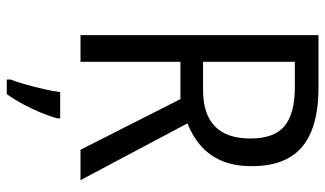

<svg xmlns="http://www.w3.org/2000/svg" viewBox="-220 -534 975 576"><g transform="rotate(90 268.0 -246.5)"><path d="M243.2 -713.9Q323.2 -713.9 375.5 -692.1Q427.7 -670.4 453.4 -626.2Q479 -582 479 -513.7Q479 -461.4 462.9 -423.8Q446.8 -386.2 418 -361.1Q389.2 -335.9 350.6 -320.8L521 0H429.7L277.8 -299.8H166V0H85.9V-713.9ZM241.2 -643.1H166V-367.7H250.5Q323.2 -367.7 359.6 -403.3Q396 -439 396 -509.8Q396 -581.5 358.4 -612.3Q320.8 -643.1 241.2 -643.1ZM335.4 61V69.8Q329.6 91.8 318.4 118.9Q307.1 146 292.7 172.9Q278.3 199.7 262.7 221.2H219.2V209.5Q226.1 192.4 233.6 165.3Q241.2 138.2 247.8 109.9Q254.4 81.5 256.8 61Z"/></g></svg>

Font: Open Sans SemiCondensed
Style: Regular
Weight: 400
Width: 4
Designer: Monotype Design Team
Foundry: Monotype Imaging Inc.
Version: Version 3.000